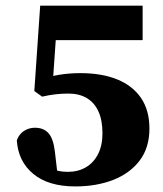

<svg xmlns="http://www.w3.org/2000/svg" viewBox="-20 -651 582 686"><path d="M249.1 15.1Q153.2 15.1 99 -29.6Q44.8 -74.3 40.1 -149.9Q48.5 -172.6 66.3 -183.6Q84 -194.6 104.6 -194.6Q135.4 -194.6 152.8 -175.6Q170.3 -156.7 176 -110.3L186.5 -19.6L154.6 -52.7Q174.2 -43.8 188.5 -40.4Q202.7 -37 222.2 -37Q259.2 -37 287 -53.4Q314.9 -69.9 330.5 -100.8Q346.1 -131.7 346.1 -174.7Q346.1 -221.2 331.7 -252.8Q317.3 -284.5 290 -300.6Q262.8 -316.7 224.7 -316.7Q200.6 -316.7 177.8 -314Q155 -311.4 130.6 -305.7L102.6 -325.7L123.6 -630.7H489.6V-507.7H143.6L185.5 -597.8L167.1 -334.6L121.7 -365.2Q156.9 -378.3 192.6 -384Q228.2 -389.7 267.3 -389.7Q343.6 -389.7 398.8 -367.3Q454 -344.8 484 -300.8Q513.9 -256.7 513.9 -191.8Q513.9 -123.5 479.3 -77.7Q444.6 -31.8 384.7 -8.3Q324.7 15.1 249.1 15.1Z"/></svg>

Font: Source Serif 4 Variable
Style: Regular
Weight: 400
Designer: Frank Grießhammer
Foundry: Adobe
Version: Version 4.005;hotconv 1.1.0;makeotfexe 2.6.0